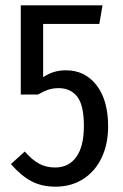

<svg xmlns="http://www.w3.org/2000/svg" viewBox="-20 -689 462 721"><path d="M353 -599H142V-399Q163 -413 183.5 -419Q204 -425 228 -425Q299 -425 342.5 -369Q386 -313 386 -214Q386 -148 361.5 -96.5Q337 -45 292 -16.5Q247 12 189 12Q136 12 97 -9Q58 -30 21 -73L73 -120Q100 -89 126.5 -74.5Q153 -60 187 -60Q238 -60 266.5 -99.5Q295 -139 295 -216Q295 -294 270 -326Q245 -358 200 -358Q179 -358 161 -352Q143 -346 123 -334H58V-669H365Z"/></svg>

Font: Fira Sans Compressed
Style: Regular
Weight: 400
Width: 1
Designer: bBox Type GmbH & Carrois Corporate GbR & Edenspiekermann AG
Foundry: bBox Type GmbH & Carrois Corporate GbR & Edenspiekermann AG
Version: Version 4.301